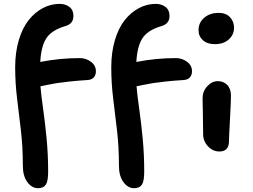

<svg xmlns="http://www.w3.org/2000/svg" viewBox="-20 -780 1319 1001"><path d="M178.2 201.2Q146 201.2 122.6 169.4Q99.1 137.7 99.1 84Q99.1 -13.7 89.1 -99.6Q79.1 -185.5 69.1 -265.9Q59.1 -346.2 59.1 -430.2Q59.1 -506.8 77.9 -570.3Q96.7 -633.8 128.9 -674.6Q161.1 -715.3 202.9 -737.5Q244.6 -759.8 291 -759.8Q320.8 -759.8 341.8 -743.9Q362.8 -728 362.8 -696.8Q362.8 -655.8 320.8 -644Q249.5 -623 221.9 -581.1Q194.3 -539.1 189.9 -457Q291.5 -477.1 396 -477.1Q428.2 -477.1 454.1 -458Q480 -439 480 -408.2Q480 -389.2 469.2 -376.7Q458.5 -364.3 437 -362.8Q387.2 -359.9 342.5 -355Q297.9 -350.1 277.8 -346.9Q257.8 -343.8 225.3 -337.2Q192.9 -330.6 190.9 -330.1Q193.8 -290 204.6 -214.4Q215.3 -138.7 223.1 -56.2Q231 26.4 231 115.2Q231 164.6 218.8 182.9Q206.5 201.2 178.2 201.2ZM679.2 201.2Q647 201.2 623.5 169.4Q600.1 137.7 600.1 84Q600.1 -13.7 590.1 -99.6Q580.1 -185.5 570.1 -265.9Q560.1 -346.2 560.1 -430.2Q560.1 -506.8 578.9 -570.3Q597.7 -633.8 629.9 -674.6Q662.1 -715.3 703.9 -737.5Q745.6 -759.8 792 -759.8Q821.8 -759.8 842.8 -743.9Q863.8 -728 863.8 -696.8Q863.8 -655.8 821.8 -644Q750.5 -623 722.9 -581.1Q695.3 -539.1 690.9 -457Q792.5 -477.1 897 -477.1Q929.2 -477.1 955.1 -458Q981 -439 981 -408.2Q981 -389.2 970.2 -376.7Q959.5 -364.3 938 -362.8Q888.2 -359.9 843.5 -355Q798.8 -350.1 778.8 -346.9Q758.8 -343.8 726.3 -337.2Q693.8 -330.6 691.9 -330.1Q694.8 -290 705.6 -214.4Q716.3 -138.7 724.1 -56.2Q731.9 26.4 731.9 115.2Q731.9 164.6 719.7 182.9Q707.5 201.2 679.2 201.2ZM1100.1 -549.8Q1060.5 -549.8 1037.8 -570.3Q1015.1 -590.8 1015.1 -623Q1015.1 -662.1 1044.7 -687.5Q1074.2 -712.9 1120.1 -712.9Q1158.2 -712.9 1179.2 -690.2Q1200.2 -667.5 1200.2 -636.2Q1200.2 -599.1 1172.9 -574.5Q1145.5 -549.8 1100.1 -549.8ZM1124 9.8Q1089.4 9.8 1064.2 -17.3Q1039.1 -44.4 1039.1 -80.1Q1039.1 -138.7 1037.6 -193.6Q1036.1 -248.5 1036.1 -268.1Q1036.1 -303.7 1060.5 -330.3Q1085 -356.9 1115.2 -356.9Q1145 -356.9 1164.3 -337.6Q1183.6 -318.4 1184.1 -282.2Q1184.6 -259.8 1179.2 -162.6Q1173.8 -65.4 1173.8 -43.9Q1173.8 9.8 1124 9.8Z"/></svg>

Font: Shantell Sans Irregular
Style: Regular
Weight: 600
Designer: Stephen Nixon, Anya Danilova, Shantell Martin
Foundry: Arrow Type
Version: Version 1.006;[9816181b4]